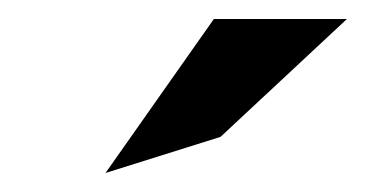

<svg xmlns="http://www.w3.org/2000/svg" viewBox="-20 -772 385 202"><path d="M91 -590 212 -628 345 -752H205Z"/></svg>

Font: Charger Sport
Style: BlkNrwObl
Weight: 900
Designer: Jasper
Foundry: Cannot Into Space Fonts
Version: Version 1.1